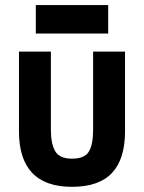

<svg xmlns="http://www.w3.org/2000/svg" viewBox="-20 -720 560 746"><path d="M53.7 -210V-519.5H177.7V-215.8Q177.7 -161.1 194.3 -132.8Q210.9 -103.5 259.8 -103.5Q308.6 -103.5 325.2 -130.9Q341.8 -158.2 341.8 -215.8V-519.5H465.8V-210Q465.8 -101.6 415 -47.9Q364.3 5.9 259.8 5.9Q53.7 5.9 53.7 -210ZM119.1 -700.2H400.4V-589.8H119.1Z"/></svg>

Font: DINish
Style: Bold
Weight: 700
Designer: Bert Driehuis
Foundry: Playbeing
Version: Version 3.008; git-95204e4c-release